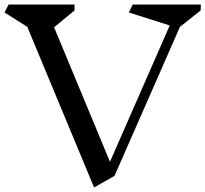

<svg xmlns="http://www.w3.org/2000/svg" viewBox="-20 -806 904 845"><path d="M772 -688 484 -32 394 19 100 -688 0 -751 18 -786H308V-760L218 -686L464 -94L727 -694L547 -751L564 -786H864L863 -760Z"/></svg>

Font: Inknut Antiqua Light
Style: Regular
Weight: 300
Designer: Claus Eggers Sørensen
Foundry: Claus Eggers Sørensen
Version: Version 1.003; ttfautohint (v1.8.2) -l 8 -r 50 -G 200 -x 14 